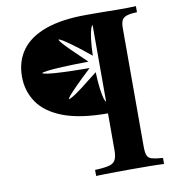

<svg xmlns="http://www.w3.org/2000/svg" viewBox="-84 -646 830 907"><g transform="rotate(-10 331.0 -192.5)"><path d="M304 186.3V157.3Q349.2 155.6 371.8 149.6Q394.4 143.5 402.4 127.4Q410.5 111.3 410.5 82.3V-95.2Q278.2 -95.2 196.8 -126.2Q115.3 -157.3 77.8 -212.1Q40.3 -266.9 40.3 -336.3Q40.3 -409.7 78.6 -462.5Q116.9 -515.3 194.4 -543.1Q271.8 -571 388.7 -571Q403.2 -571 426.6 -571Q450 -571 477.4 -570.6Q504.8 -570.2 533.1 -569.8Q561.3 -569.4 586.3 -569.8Q611.3 -570.2 628.2 -571V-541.9Q595.2 -541.1 578.2 -535.1Q561.3 -529 555.2 -516.1Q549.2 -503.2 549.2 -479.8V87.9Q549.2 116.9 554.8 131Q560.5 145.2 577.8 150Q595.2 154.8 629.8 157.3V186.3Q601.6 184.7 560.1 184.3Q518.5 183.9 468.5 183.9Q432.3 183.9 400.4 184.3Q368.5 184.7 344 185.1Q319.4 185.5 304 186.3ZM411.3 -152.4V-518.5Q407.3 -518.5 402 -502.8Q396.8 -487.1 392.7 -455.6Q388.7 -424.2 387.1 -375.8Q337.1 -416.9 306.5 -439.1Q275.8 -461.3 260.9 -470.6Q246 -479.8 240.3 -479Q241.1 -474.2 251.6 -461.7Q262.1 -449.2 288.3 -423Q314.5 -396.8 362.1 -351.6Q284.7 -350.8 235.9 -348.4Q187.1 -346 163.3 -342.7Q139.5 -339.5 137.1 -336.3Q139.5 -333.1 162.9 -329.4Q186.3 -325.8 235.1 -323.8Q283.9 -321.8 362.1 -321Q314.5 -276.6 288.3 -250Q262.1 -223.4 251.2 -210.5Q240.3 -197.6 240.3 -192.7Q245.2 -193.5 260.5 -202Q275.8 -210.5 306 -233.5Q336.3 -256.5 387.1 -296.8Q388.7 -249.2 393.1 -216.5Q397.6 -183.9 402.4 -168.1Q407.3 -152.4 411.3 -152.4Z"/></g></svg>

Font: Playfair 5pt SemiExpanded Light ExtraBold
Style: Regular
Weight: 800
Version: Version 2.001;gftools[0.9.30]